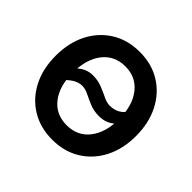

<svg xmlns="http://www.w3.org/2000/svg" viewBox="-137 -674 834 834"><g transform="rotate(45 280.0 -257.5)"><path d="M279.8 11.7Q206.1 11.7 150.4 -22.5Q94.7 -56.6 63.7 -117.2Q32.7 -177.7 32.7 -256.8Q32.7 -336.9 63.7 -397.7Q94.7 -458.5 150.4 -492.9Q206.1 -527.3 279.8 -527.3Q353.5 -527.3 408.9 -492.9Q464.4 -458.5 495.4 -397.7Q526.4 -336.9 526.4 -256.8Q526.4 -177.7 495.4 -117.2Q464.4 -56.6 408.9 -22.5Q353.5 11.7 279.8 11.7ZM279.8 -77.1Q346.2 -77.1 384.3 -126Q422.4 -174.8 422.4 -256.8Q422.4 -339.8 384 -389.2Q345.7 -438.5 279.8 -438.5Q213.9 -438.5 175.5 -389.4Q137.2 -340.3 137.2 -256.8Q137.2 -174.3 175.3 -125.7Q213.4 -77.1 279.8 -77.1ZM118.2 -190.4 80.1 -221.2Q110.8 -260.3 140.4 -285.9Q169.9 -311.5 207.5 -311.5Q239.3 -311.5 265.1 -301Q291 -290.5 312.5 -280Q334 -269.5 352.5 -269.5Q378.4 -269.5 399.2 -281.2Q419.9 -293 439 -324.2L479.5 -296.4Q450.2 -253.4 421.4 -228.8Q392.6 -204.1 351.1 -204.1Q319.8 -204.1 294.2 -214.6Q268.6 -225.1 247.3 -235.8Q226.1 -246.6 207 -246.6Q162.6 -246.6 118.2 -190.4Z"/></g></svg>

Font: Inter Display Medium
Style: Regular
Weight: 500
Designer: Rasmus Andersson
Foundry: rsms
Version: Version 4.001;git-9221beed3